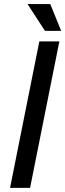

<svg xmlns="http://www.w3.org/2000/svg" viewBox="-20 -912 317 932"><path d="M126 0H28.8L170.9 -710.9H268.1ZM276.9 -762.2H198.2L113.8 -892.1H224.1Z"/></svg>

Font: RobotoCondensed-Italic
Style: Italic
Weight: 400
Designer: Google
Version: Version 1.200311; 2013